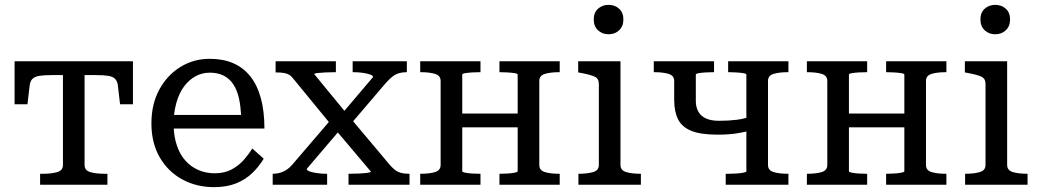

<svg xmlns="http://www.w3.org/2000/svg" viewBox="-20 -760 4271 790"><path d="M328 -81Q328 -59 351 -52Q374 -45 410 -45H422V0H145V-45H157Q193 -45 216 -52Q239 -59 239 -81V-451H191Q161 -451 142 -448Q123 -445 113.5 -435.5Q104 -426 102 -408L93 -331H40V-508H527V-331H474L465 -408Q463 -426 453.5 -435.5Q444 -445 425.5 -448Q407 -451 376 -451H328Z M695 -231Q697 -194 707 -164Q719 -126 742 -100Q765 -74 796 -60.5Q827 -47 863 -47Q904 -47 933.5 -63Q963 -79 983.5 -102.5Q1004 -126 1018 -149L1065 -107Q1046 -75 1018 -48Q990 -21 951.5 -5.5Q913 10 861 10Q788 10 729.5 -22Q671 -54 637 -113Q603 -172 603 -252Q603 -331 635 -390.5Q667 -450 721.5 -484Q776 -518 843 -518Q898 -518 939.5 -500Q981 -482 1009.5 -446.5Q1038 -411 1053 -357Q1068 -303 1068 -231ZM696 -287H972Q970 -323 964 -352Q956 -389 940 -413Q924 -437 900 -449Q876 -461 843 -461Q812 -461 785 -446.5Q758 -432 737.5 -404.5Q717 -377 706 -338Q699 -314 696 -287Z M1665 0H1414V-45H1416Q1437 -45 1458 -46Q1479 -47 1492.5 -49Q1506 -51 1506 -54L1370 -215L1242 -65Q1242 -59 1254.5 -54.5Q1267 -50 1286 -47.5Q1305 -45 1324 -45H1326V0H1102V-45H1103Q1125 -45 1145.5 -54Q1166 -63 1183 -83L1333 -258L1187 -436Q1179 -447 1169.5 -452.5Q1160 -458 1147 -460Q1134 -462 1115 -462H1114V-508H1362V-463H1360Q1340 -463 1319.5 -462Q1299 -461 1286 -459.5Q1273 -458 1273 -455L1397 -304L1515 -443Q1515 -449 1502.5 -453.5Q1490 -458 1471.5 -460.5Q1453 -463 1434 -463H1431V-508H1654V-463H1653Q1636 -463 1622 -459Q1608 -455 1595 -445Q1582 -435 1567 -418L1433 -261L1586 -79Q1597 -67 1607 -59.5Q1617 -52 1630.5 -48.5Q1644 -45 1664 -45H1665Z M1793 -81V-427Q1793 -449 1770 -456Q1747 -463 1711 -463H1709V-508H1957V-463H1954Q1940 -463 1923 -462Q1906 -461 1894 -459Q1882 -457 1882 -453V-293H2110V-453Q2110 -457 2097.5 -459Q2085 -461 2068 -462Q2051 -463 2037 -463H2035V-508H2283V-463H2281Q2245 -463 2222 -456Q2199 -449 2199 -427V-81Q2199 -59 2222 -52Q2245 -45 2281 -45H2283V0H2035V-45H2037Q2051 -45 2068 -46Q2085 -47 2097.5 -49.5Q2110 -52 2110 -55V-236H1882V-55Q1882 -52 1894 -49.5Q1906 -47 1923 -46Q1940 -45 1954 -45H1957V0H1709V-45H1711Q1747 -45 1770 -52Q1793 -59 1793 -81Z M2484 -619Q2458 -619 2440.5 -635.5Q2423 -652 2423 -680Q2423 -708 2440.5 -724Q2458 -740 2484 -740Q2510 -740 2527.5 -724Q2545 -708 2545 -680Q2545 -652 2527.5 -635.5Q2510 -619 2484 -619ZM2533 -508V-81Q2533 -59 2556.5 -52Q2580 -45 2616 -45H2617V0H2360V-45H2361Q2397 -45 2420.5 -52Q2444 -59 2444 -81V-415Q2444 -437 2426 -445Q2408 -453 2370 -460L2359 -462V-508Z M3051 -55V-219Q3029 -214 3010 -211Q2978 -206 2932 -206Q2862 -206 2823.5 -222Q2785 -238 2769.5 -270Q2754 -302 2754 -349V-427Q2754 -449 2731 -456Q2708 -463 2672 -463H2670V-508H2918V-463H2915Q2901 -463 2884 -462Q2867 -461 2855 -459Q2843 -457 2843 -453V-344Q2843 -319 2853.5 -300.5Q2864 -282 2885 -272.5Q2906 -263 2938 -263Q2979 -263 3010 -267Q3028 -269 3051 -275V-453Q3051 -457 3038.5 -459Q3026 -461 3009 -462Q2992 -463 2978 -463H2976V-508H3224V-463H3222Q3186 -463 3163 -456Q3140 -449 3140 -427V-81Q3140 -59 3163 -52Q3186 -45 3222 -45H3224V0H2966V-45H2978Q2992 -45 3009 -46Q3026 -47 3038.5 -49.5Q3051 -52 3051 -55Z M3384 -81V-427Q3384 -449 3361 -456Q3338 -463 3302 -463H3300V-508H3548V-463H3545Q3531 -463 3514 -462Q3497 -461 3485 -459Q3473 -457 3473 -453V-293H3701V-453Q3701 -457 3688.5 -459Q3676 -461 3659 -462Q3642 -463 3628 -463H3626V-508H3874V-463H3872Q3836 -463 3813 -456Q3790 -449 3790 -427V-81Q3790 -59 3813 -52Q3836 -45 3872 -45H3874V0H3626V-45H3628Q3642 -45 3659 -46Q3676 -47 3688.5 -49.5Q3701 -52 3701 -55V-236H3473V-55Q3473 -52 3485 -49.5Q3497 -47 3514 -46Q3531 -45 3545 -45H3548V0H3300V-45H3302Q3338 -45 3361 -52Q3384 -59 3384 -81Z M4075 -619Q4049 -619 4031.5 -635.5Q4014 -652 4014 -680Q4014 -708 4031.5 -724Q4049 -740 4075 -740Q4101 -740 4118.5 -724Q4136 -708 4136 -680Q4136 -652 4118.5 -635.5Q4101 -619 4075 -619ZM4124 -508V-81Q4124 -59 4147.5 -52Q4171 -45 4207 -45H4208V0H3951V-45H3952Q3988 -45 4011.5 -52Q4035 -59 4035 -81V-415Q4035 -437 4017 -445Q3999 -453 3961 -460L3950 -462V-508Z"/></svg>

Font: Roboto Serif 20pt
Style: Regular
Weight: 400
Designer: Greg Gazdowicz
Foundry: Commercial Type
Version: Version 1.008